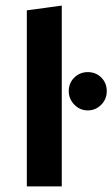

<svg xmlns="http://www.w3.org/2000/svg" viewBox="-20 -667 402 687"><path d="M201 0H76V-630L201 -647ZM226 -341Q226 -370 246 -389.5Q266 -409 294 -409Q323 -409 342.5 -389.5Q362 -370 362 -341Q362 -312 342 -292Q322 -272 294 -272Q266 -272 246 -292.5Q226 -313 226 -341Z"/></svg>

Font: Arya
Style: Bold
Weight: 700
Designer: Eduardo Rodriguez Tunni, Modular Infotech
Foundry: Eduardo Rodriguez Tunni, Modular Infotech
Version: Version 1.002